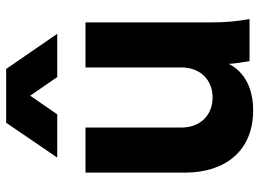

<svg xmlns="http://www.w3.org/2000/svg" viewBox="-132 -718 862 639"><g transform="rotate(-90 299.5 -399.0)"><path d="M251 12C321 12 378 -14 406 -69C407 -50 410 -28 415 0H555C547 -47 544 -80 544 -127V-546H394V-227C394 -164 353 -123 294 -123C235 -123 194 -164 194 -227V-546H44V-215C44 -79 118 12 251 12ZM94 -640H238L300 -730L362 -640H506L389 -810H210Z"/></g></svg>

Font: Mluvka ExtraBold
Style: Regular
Weight: 800
Designer: Modified by Jiří Krblich, Original typeface by Gumpita Rahayu
Foundry: Gumpita Rahayu & Jiří Krblich
Version: Version 2.000;Glyphs 3.1.1 (3134)